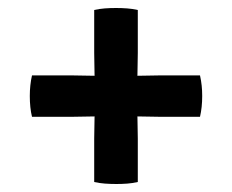

<svg xmlns="http://www.w3.org/2000/svg" viewBox="-20 -556 580 480"><path d="M60 -367.5Q54.5 -343.5 54.5 -316Q54.5 -286.5 60 -264H160Q175.5 -264 190.2 -264.5Q205 -265 220.5 -265H319.5Q335 -265 350 -264.5Q365 -264 380 -264H480Q485.5 -287.5 485.5 -316Q485.5 -330 484.2 -342Q483 -354 480 -367.5H380Q365 -367.5 350 -367Q335 -366.5 319.5 -366.5H220.5Q205 -366.5 190.2 -367Q175.5 -367.5 160 -367.5ZM215.5 -423.5Q215.5 -408 216 -393Q216.5 -378 216.5 -363V-269Q216.5 -254 216 -239.5Q215.5 -225 215.5 -209.5V-101Q228.5 -98 242.5 -97Q256.5 -96 271 -96Q285 -96 298.2 -97Q311.5 -98 324.5 -101V-209.5Q324.5 -225 324 -239.5Q323.5 -254 323.5 -269V-363Q323.5 -378 324 -393Q324.5 -408 324.5 -423.5V-531Q311.5 -534 297.8 -535Q284 -536 270 -536Q255.5 -536 242 -535Q228.5 -534 215.5 -531Z"/></svg>

Font: Signika Negative Light SemiBold
Style: Regular
Weight: 600
Version: Version 2.001